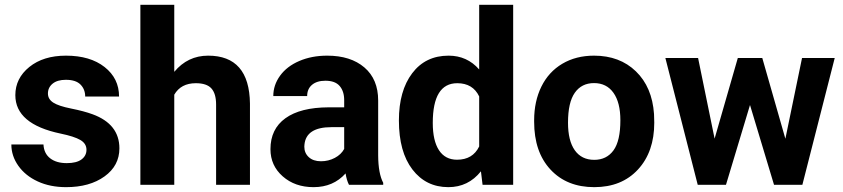

<svg xmlns="http://www.w3.org/2000/svg" viewBox="-20 -770 3514 800"><path d="M340.3 -146Q340.3 -171.9 314.7 -186.8Q289.1 -201.7 232.4 -213.4Q43.9 -252.9 43.9 -373.5Q43.9 -443.8 102.3 -491Q160.6 -538.1 254.9 -538.1Q355.5 -538.1 415.8 -490.7Q476.1 -443.4 476.1 -367.7H335Q335 -397.9 315.4 -417.7Q295.9 -437.5 254.4 -437.5Q218.8 -437.5 199.2 -421.4Q179.7 -405.3 179.7 -380.4Q179.7 -356.9 201.9 -342.5Q224.1 -328.1 276.9 -317.6Q329.6 -307.1 365.7 -293.9Q477.5 -252.9 477.5 -151.9Q477.5 -79.6 415.5 -34.9Q353.5 9.8 255.4 9.8Q189 9.8 137.5 -13.9Q85.9 -37.6 56.6 -78.9Q27.3 -120.1 27.3 -168H161.1Q163.1 -130.4 189 -110.4Q214.8 -90.3 258.3 -90.3Q298.8 -90.3 319.6 -105.7Q340.3 -121.1 340.3 -146Z M706.1 -470.7Q762.2 -538.1 847.2 -538.1Q1019 -538.1 1021.5 -338.4V0H880.4V-334.5Q880.4 -379.9 860.8 -401.6Q841.3 -423.3 795.9 -423.3Q733.9 -423.3 706.1 -375.5V0H564.9V-750H706.1Z M1434.1 0Q1424.3 -19 1419.9 -47.4Q1368.7 9.8 1286.6 9.8Q1209 9.8 1158 -35.2Q1106.9 -80.1 1106.9 -148.4Q1106.9 -232.4 1169.2 -277.3Q1231.4 -322.3 1349.1 -322.8H1414.1V-353Q1414.1 -389.6 1395.3 -411.6Q1376.5 -433.6 1335.9 -433.6Q1300.3 -433.6 1280 -416.5Q1259.8 -399.4 1259.8 -369.6H1118.7Q1118.7 -415.5 1147 -454.6Q1175.3 -493.7 1227.1 -515.9Q1278.8 -538.1 1343.3 -538.1Q1440.9 -538.1 1498.3 -489Q1555.7 -439.9 1555.7 -351.1V-122.1Q1556.2 -46.9 1576.7 -8.3V0ZM1317.4 -98.1Q1348.6 -98.1 1375 -112.1Q1401.4 -126 1414.1 -149.4V-240.2H1361.3Q1255.4 -240.2 1248.5 -167L1248 -158.7Q1248 -132.3 1266.6 -115.2Q1285.2 -98.1 1317.4 -98.1Z M1642.1 -268.1Q1642.1 -391.6 1697.5 -464.8Q1752.9 -538.1 1849.1 -538.1Q1926.3 -538.1 1976.6 -480.5V-750H2118.2V0H1990.7L1983.9 -56.2Q1931.2 9.8 1848.1 9.8Q1754.9 9.8 1698.5 -63.7Q1642.1 -137.2 1642.1 -268.1ZM1783.2 -257.8Q1783.2 -183.6 1809.1 -144Q1835 -104.5 1884.3 -104.5Q1949.7 -104.5 1976.6 -159.7V-368.2Q1950.2 -423.3 1885.3 -423.3Q1783.2 -423.3 1783.2 -257.8Z M2205.6 -269Q2205.6 -347.7 2235.8 -409.2Q2266.1 -470.7 2323 -504.4Q2379.9 -538.1 2455.1 -538.1Q2562 -538.1 2629.6 -472.7Q2697.3 -407.2 2705.1 -294.9L2706.1 -258.8Q2706.1 -137.2 2638.2 -63.7Q2570.3 9.8 2456.1 9.8Q2341.8 9.8 2273.7 -63.5Q2205.6 -136.7 2205.6 -262.7ZM2346.7 -258.8Q2346.7 -183.6 2375 -143.8Q2403.3 -104 2456.1 -104Q2507.3 -104 2536.1 -143.3Q2564.9 -182.6 2564.9 -269Q2564.9 -342.8 2536.1 -383.3Q2507.3 -423.8 2455.1 -423.8Q2403.3 -423.8 2375 -383.5Q2346.7 -343.3 2346.7 -258.8Z M3252.4 -191.9 3321.8 -528.3H3458L3323.2 0H3205.1L3105 -332.5L3004.9 0H2887.2L2752.4 -528.3H2888.7L2957.5 -192.4L3054.2 -528.3H3156.2Z"/></svg>

Font: Shabnam FD
Style: Bold-FD
Weight: 700
Foundry: DejaVu fonts team - Redesigned by Saber Rastikerdar - Based on Vazir font
Version: Version 5.0.1